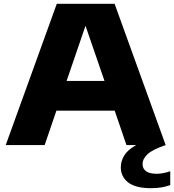

<svg xmlns="http://www.w3.org/2000/svg" viewBox="-20 -760 912 1006"><path d="M10 0 277.5 -740H580.5L848 0H642.5L581 -180H275.5L214 0ZM329 -336H527.5L428 -625ZM771 226Q690.5 226 651.8 196Q613 166 613 116.5Q613 85 630 56.2Q647 27.5 687.2 3.8Q727.5 -20 798 -37L848 0Q779.5 23.5 753.2 47.8Q727 72 727 100Q727 123.5 745 137Q763 150.5 802 150.5Q815.5 150.5 832.8 147.5Q850 144.5 872 137.5V210Q850 217.5 825.8 221.8Q801.5 226 771 226Z"/></svg>

Font: Encode Sans Expanded Expanded ExtraBold
Style: Regular
Weight: 800
Width: 7
Designer: Multiple Designers
Foundry: Impallari Type
Version: Version 3.000; ttfautohint (v1.8.3) -l 8 -r 50 -G 200 -x 14 